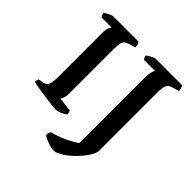

<svg xmlns="http://www.w3.org/2000/svg" viewBox="-230 -885 1266 1266"><g transform="rotate(45 403.0 -252.0)"><path d="M275 0Q268 0 246 -2.5Q224 -5 194.5 -9Q165 -13 135 -17.5Q105 -22 82.5 -26Q60 -30 51 -33Q51 -42 54 -50.5Q57 -59 60 -63L89 -67Q108 -70 118.5 -79Q129 -88 133.5 -109Q138 -130 138 -167V-567Q138 -612 146 -627.5Q154 -643 156 -644H62Q60 -649 56 -655Q52 -661 50 -672Q56 -679 68.5 -686.5Q81 -694 94 -699Q107 -704 112 -704H347Q351 -699 355.5 -688Q360 -677 360 -662L316 -649Q298 -644 287 -635Q276 -626 271.5 -609.5Q267 -593 267 -563V-141Q267 -116 261 -98.5Q255 -81 249 -74L348 -62Q350 -59 353 -50Q356 -41 356 -33Q340 -20 317 -10Q294 0 275 0ZM461 200Q437 200 404 188.5Q371 177 352 163Q352 152 354.5 142.5Q357 133 360 128Q417 113 465 90.5Q513 68 545 45V-566Q545 -601 551 -620.5Q557 -640 563 -644H458Q454 -649 450.5 -656Q447 -663 446 -672Q452 -679 464.5 -686Q477 -693 489.5 -698.5Q502 -704 508 -704H753Q758 -699 762 -687.5Q766 -676 766 -662L722 -649Q706 -645 695 -636.5Q684 -628 678.5 -611Q673 -594 673 -563V-4Q663 31 636.5 66.5Q610 102 577 132.5Q544 163 512.5 181.5Q481 200 461 200Z"/></g></svg>

Font: Texturina Medium 12pt SemiBold
Style: Regular
Weight: 600
Version: Version 1.002